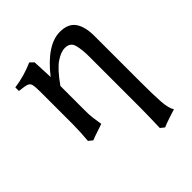

<svg xmlns="http://www.w3.org/2000/svg" viewBox="-191 -589 924 924"><g transform="rotate(-45 271.5 -127.0)"><path d="M366.7 -468.8Q421.9 -468.8 446 -434.8Q470.2 -400.9 470.2 -336.9Q470.2 -335.4 470.2 -313Q470.2 -290.5 470.2 -255.9Q470.2 -221.2 470.2 -182.4Q470.2 -143.6 470.2 -108.6Q470.2 -73.7 470.2 -50.5Q470.2 -27.3 470.2 -24.9Q470.2 63.5 473.6 113.8Q477.1 164.1 491.7 182.6Q470.2 189.5 443.8 198.2Q417.5 207 399.4 214.8L379.4 198.7Q379.9 186 380.6 159.7Q381.3 133.3 381.8 105.2Q382.3 77.1 382.3 58.6Q382.3 58.1 382.3 33.2Q382.3 8.3 382.3 -30.8Q382.3 -69.8 382.3 -113.5Q382.3 -157.2 382.3 -196Q382.3 -234.9 382.3 -259.5Q382.3 -284.2 382.3 -284.7Q382.3 -332 373.8 -364.5Q365.2 -397 328.6 -397Q300.8 -397 266.1 -373.3Q231.4 -349.6 184.1 -282.7Q184.1 -282.7 184.1 -266.8Q184.1 -251 184.1 -227.1Q184.1 -203.1 184.1 -179.4Q184.1 -155.8 184.1 -139.6Q184.1 -123.5 184.1 -123Q183.6 -87.9 186.8 -63.7Q189.9 -39.6 194.3 -14.6Q176.8 -8.3 153.1 -0.7Q129.4 6.8 111.3 14.6L90.8 -2Q92.8 -21.5 94.5 -54.4Q96.2 -87.4 96.2 -109.4Q96.2 -109.9 96.2 -132.1Q96.2 -154.3 96.2 -186.8Q96.2 -219.2 96.2 -251.7Q96.2 -284.2 96.2 -306.4Q96.2 -328.6 96.2 -329.1Q96.2 -363.3 93 -378.4Q89.8 -393.6 75.2 -398.4Q60.5 -403.3 25.9 -406.7V-431.2Q60.5 -436 93.3 -445.3Q126 -454.6 158.2 -468.8L176.8 -450.7Q176.8 -450.7 177.5 -434.8Q178.2 -418.9 179.2 -398.2Q180.2 -377.4 180.9 -361.8Q181.6 -346.2 181.2 -346.2Q277.8 -468.8 366.7 -468.8Z"/></g></svg>

Font: Gentium Book Plus
Style: Regular
Weight: 400
Designer: Victor Gaultney, Annie Olsen, Iska Routamaa, Becca Hirsbrunner
Foundry: SIL International
Version: Version 6.101